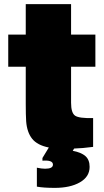

<svg xmlns="http://www.w3.org/2000/svg" viewBox="-20 -708 505 932"><path d="M325 -209Q325 -160 344.5 -146.5Q364 -133 432 -135V5Q379 12 340 13L333 24Q375 32 395 50Q415 68 415 102Q415 150 368 177Q321 204 246 204Q191 204 159 198V106Q182 111 199 111Q237 111 237 91Q237 68 186 72V59L217 8Q161 -3 136 -34.5Q111 -66 107 -119Q105 -150 105 -205V-384H20V-540H105V-688H325V-540H443V-384H325Z"/></svg>

Font: Nacelle Black
Style: Regular
Weight: 900
Designer: Sora Sagano
Foundry: Sora Sagano
Version: Version 1.000;FEAKit 1.0